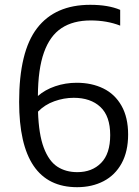

<svg xmlns="http://www.w3.org/2000/svg" viewBox="-20 -769 579 798"><path d="M512.5 -210Q512.5 -139.5 485.5 -90.2Q458.5 -41 410.5 -16Q362.5 9 300.5 9Q59.5 9 59.5 -345.5Q59.5 -555 134.2 -652Q209 -749 355 -749Q430 -749 479.5 -728V-662.5Q424.5 -684 357 -684Q284 -684 235.8 -652.2Q187.5 -620.5 162.8 -551.2Q138 -482 137.5 -370Q167 -396 209.5 -410.5Q252 -425 299 -425Q361 -425 409.2 -401.5Q457.5 -378 485 -329.5Q512.5 -281 512.5 -210ZM438 -207.5Q438 -286.5 397.2 -324.5Q356.5 -362.5 286.5 -362.5Q245.5 -362.5 205.8 -348.2Q166 -334 138 -305Q141 -210.5 162 -155Q183 -99.5 218 -76.5Q253 -53.5 301.5 -53.5Q362.5 -53.5 400.2 -91.8Q438 -130 438 -207.5Z"/></svg>

Font: Encode Sans Semi Condensed
Style: Regular
Weight: 400
Width: 4
Designer: Multiple Designers
Foundry: Impallari Type
Version: Version 2.000